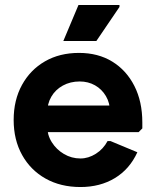

<svg xmlns="http://www.w3.org/2000/svg" viewBox="-20 -737 628 773"><path d="M304 16Q224 16 163.5 -18Q103 -52 69 -113Q35 -174 35 -254Q35 -334 68.5 -395Q102 -456 161 -490Q220 -524 298 -524Q375 -524 432 -489Q489 -454 521 -391Q553 -328 553 -244V-220L538 -205H95V-312H498L423 -285Q423 -322 406.5 -350Q390 -378 362.5 -393.5Q335 -409 301 -409Q263 -409 233 -392.5Q203 -376 186.5 -347.5Q170 -319 170 -282V-229Q170 -194 188.5 -164.5Q207 -135 237.5 -117Q268 -99 304 -99Q336 -99 366 -118Q396 -137 413 -169H425L533 -124Q502 -56 442.5 -20Q383 16 304 16ZM235 -572 296 -717H461V-709L368 -572Z"/></svg>

Font: Fustat ExtraBold
Style: Regular
Weight: 800
Designer: Mohamed Gaber, Khaled Hosny, Laura Garcia Mut
Foundry: Kief Type Foundry, Alif Type Foundry, Hard Type Foundry
Version: Version 1.007